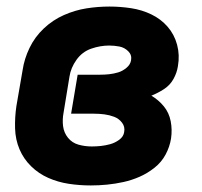

<svg xmlns="http://www.w3.org/2000/svg" viewBox="-20 -558 616 586"><path d="M257 8Q282 8 307 5.5Q332 3 357 -2.5Q382 -8 406 -18.5Q430 -29 451.5 -46Q473 -63 485.5 -86.5Q498 -110 502 -135Q506 -162 501 -188Q496 -214 480 -233.5Q464 -253 442 -266Q462 -274 480.5 -286Q499 -298 509.5 -317Q520 -336 523 -356Q529 -390 520.5 -421.5Q512 -453 491.5 -476.5Q471 -500 442 -514Q413 -528 380 -533Q347 -538 314 -538Q279 -538 244 -532.5Q209 -527 175 -512Q141 -497 113.5 -471Q86 -445 70 -411.5Q54 -378 49 -344L30 -234Q25 -200 26 -166Q27 -132 39.5 -102.5Q52 -73 75 -50.5Q98 -28 127.5 -15Q157 -2 190 3Q223 8 257 8ZM260 -111Q239 -111 219.5 -116.5Q200 -122 187.5 -137.5Q175 -153 172.5 -173Q170 -193 174 -214L192 -324Q196 -351 213.5 -375.5Q231 -400 258.5 -409.5Q286 -419 313 -419Q329 -419 344.5 -416Q360 -413 371.5 -401.5Q383 -390 380 -374Q378 -361 366 -351Q354 -341 340.5 -337Q327 -333 313.5 -331.5Q300 -330 286 -330H217L197 -211H267Q283 -211 298.5 -209Q314 -207 328.5 -201.5Q343 -196 352.5 -183.5Q362 -171 359 -155Q357 -141 344 -131.5Q331 -122 316.5 -118Q302 -114 288 -112.5Q274 -111 260 -111Z"/></svg>

Font: Iosevka Sparkle Heavy
Style: Italic
Weight: 900
Italic angle: -9°
Designer: Belleve Invis
Foundry: Belleve Invis
Version: Version 4.5.0; ttfautohint (v1.8.3)